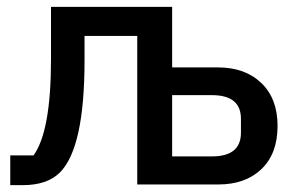

<svg xmlns="http://www.w3.org/2000/svg" viewBox="-20 -539 864 561"><path d="M10 2V-85H78Q129 -155 129 -366V-519H483V-342H617Q696 -342 743.5 -296.5Q791 -251 791 -171Q791 -90 744 -45Q697 0 618 0H381V-434H227V-362Q227 -107 155 -35Q118 2 46 2ZM483 -82H599Q684 -82 684 -151V-192Q684 -261 599 -261H483Z"/></svg>

Font: Anuphan Medium
Style: Regular
Weight: 500
Designer: Mike Abbink, Paul van der Laan, Pieter van Rosmalen, Mint Tantisuwanna
Foundry: Bold Monday; Cadson Demak
Version: Version 3.002;hotconv 1.0.109;makeotfexe 2.5.65596